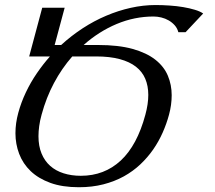

<svg xmlns="http://www.w3.org/2000/svg" viewBox="-20 -747 869 777"><path d="M609.4 -726.6Q637.2 -726.6 666.3 -724.6Q695.3 -722.7 721.2 -718.3Q747.1 -713.9 768.3 -707.5Q789.6 -701.2 802.2 -692.4L731 -616.7H701.7Q697.8 -632.3 687.3 -644.3Q676.8 -656.2 662.8 -664.3Q648.9 -672.4 632.8 -676.3Q616.7 -680.2 601.6 -680.2Q524.4 -680.2 452.1 -649.9Q379.9 -619.6 318.4 -564.9H376.5Q459.5 -564.9 516.4 -549.1Q573.2 -533.2 608.4 -505.6Q643.6 -478 659.2 -440.9Q674.8 -403.8 674.8 -361.8Q674.8 -322.8 664.1 -283.2Q654.3 -246.6 638.4 -210.7Q622.6 -174.8 600.1 -142.3Q577.6 -109.9 547.9 -81.8Q518.1 -53.7 481 -33.2Q443.8 -12.7 398.4 -1Q353 10.7 299.3 10.7Q232.4 10.7 184.1 -6.8Q135.7 -24.4 104.2 -54.4Q72.8 -84.5 57.6 -124.3Q42.5 -164.1 42.5 -208Q42.5 -248.5 54 -290.5Q65.4 -332.5 84.5 -372.8Q103.5 -413.1 128.9 -450.2Q154.3 -487.3 182.1 -518.6H98.1L150.9 -715.8H241.7L201.2 -564.9H227.5Q268.6 -602.5 314.7 -632.6Q360.8 -662.6 409.7 -683.3Q458.5 -704.1 509 -715.3Q559.6 -726.6 609.4 -726.6ZM148.4 -283.2Q141.6 -258.8 138.7 -237.1Q135.7 -215.3 135.7 -195.8Q135.7 -155.8 148.2 -125.7Q160.6 -95.7 183.1 -75.7Q205.6 -55.7 237.3 -45.7Q269 -35.6 307.1 -35.6Q402.3 -35.6 468.8 -97.4Q535.2 -159.2 568.4 -283.2Q580.1 -326.2 580.1 -362.8Q580.1 -399.4 567.9 -428.2Q555.7 -457 530 -477.1Q504.4 -497.1 464.4 -507.8Q424.3 -518.6 369.1 -518.6H272.5Q230 -470.2 198.5 -411.1Q167 -352.1 148.4 -283.2Z"/></svg>

Font: Arian AMU Serif
Style: Italic
Weight: 400
Italic angle: -15°
Designer: Ruben Hakobyan (Tarumian)
Foundry: Ruben Hakobyan (Tarumian)
Version: Version 1.002